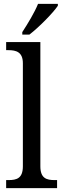

<svg xmlns="http://www.w3.org/2000/svg" viewBox="-20 -979 329 999"><path d="M96 -812V-799H133C184 -838 258 -914 281 -949V-959H178C160 -914 124 -855 96 -812ZM12 0H277V-42H265C222 -42 190 -51 190 -114V-760H12V-718H24C63 -718 99 -709 99 -650V-114C99 -51 67 -42 24 -42H12Z"/></svg>

Font: Noto Serif Georgian SemiCondensed
Style: Regular
Weight: 400
Width: 4
Designer: Monotype Design Team, Akaki Razmadze
Foundry: Google LLC
Version: Version 2.003